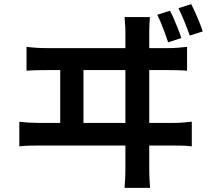

<svg xmlns="http://www.w3.org/2000/svg" viewBox="-20 -863 1040 934"><path d="M807 -811Q817 -792 827 -768.5Q837 -745 846.5 -721.5Q856 -698 862 -678L798 -657Q791 -678 782.5 -701.5Q774 -725 764.5 -748Q755 -771 745 -791ZM910 -843Q920 -824 930.5 -800.5Q941 -777 950.5 -753.5Q960 -730 966 -710L903 -690Q892 -722 877.5 -757.5Q863 -793 848 -823ZM709 -780Q707 -751 706.5 -732.5Q706 -714 706 -704Q706 -697 706 -659.5Q706 -622 706 -564.5Q706 -507 706 -439.5Q706 -372 706 -305Q706 -238 706 -181Q706 -124 706 -86.5Q706 -49 706 -44Q706 -37 706.5 -13Q707 11 710 51H586Q589 11 589.5 -12Q590 -35 590 -42Q590 -47 590 -84.5Q590 -122 590 -180Q590 -238 590 -306Q590 -374 590 -442Q590 -510 590 -567.5Q590 -625 590 -662Q590 -699 590 -704Q590 -715 589.5 -731.5Q589 -748 586 -780ZM273 -236V-572H386V-236ZM74 -271Q97 -268 122 -266.5Q147 -265 169 -265H823Q849 -265 871.5 -267Q894 -269 913 -271V-151Q892 -154 866 -154.5Q840 -155 823 -155H169Q147 -155 122.5 -154.5Q98 -154 74 -151ZM109 -635Q133 -632 157.5 -630.5Q182 -629 205 -629H800Q826 -629 848 -631Q870 -633 890 -635V-519Q869 -521 842.5 -521.5Q816 -522 800 -522H205Q183 -522 158.5 -521.5Q134 -521 109 -519Z"/></svg>

Font: Noto Sans SC Thin SemiBold
Style: Regular
Weight: 600
Version: Version 2.004-H2;hotconv 1.0.118;makeotfexe 2.5.65603